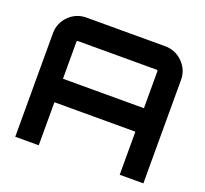

<svg xmlns="http://www.w3.org/2000/svg" viewBox="-124 -867 1083 1014"><g transform="rotate(20 418.0 -360.0)"><path d="M197 -720H638Q696 -720 737 -679.5Q778 -639 778 -581V0H645V-242H190V0H58V-581Q58 -639 98.5 -679.5Q139 -720 197 -720ZM190 -374H645V-581Q645 -588 638 -588H197Q190 -588 190 -581Z"/></g></svg>

Font: Orbitron
Style: Bold
Weight: 700
Designer: Matt McInerney
Foundry: Matt McInerney
Version: Version 001.001